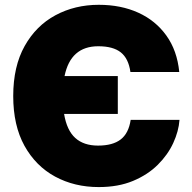

<svg xmlns="http://www.w3.org/2000/svg" viewBox="-20 -757 788 787"><path d="M384.8 9.8Q285.2 9.8 205.8 -33.2Q126.5 -76.2 80.3 -159.4Q34.2 -242.7 34.2 -363.3Q34.2 -484.9 81.1 -568.4Q127.9 -651.9 207.5 -694.6Q287.1 -737.3 384.8 -737.3Q475.6 -737.3 546.6 -705.1Q617.7 -672.9 661.9 -611.3Q706.1 -549.8 714.8 -461.9H514.6Q506.8 -517.1 475.3 -542.2Q443.8 -567.4 382.8 -567.4Q269.5 -567.4 244.6 -445.3H462.9V-290H242.7Q253.9 -222.7 288.6 -191.4Q323.2 -160.2 381.8 -160.2Q441.9 -160.2 474.6 -185.3Q507.3 -210.4 515.6 -265.6H715.8Q712.4 -219.2 690.2 -170.9Q668 -122.6 626.7 -81.5Q585.4 -40.5 525.1 -15.4Q464.8 9.8 384.8 9.8Z"/></svg>

Font: Inter Black
Style: Regular
Weight: 900
Designer: Rasmus Andersson
Foundry: rsms
Version: Version 4.000;git-a52131595